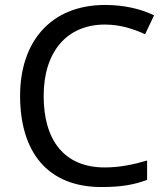

<svg xmlns="http://www.w3.org/2000/svg" viewBox="-20 -810 672 774"><path d="M403 -711C467 -711 521 -692 565 -672L601 -748C547 -775 477 -790 404 -790C183 -790 61 -640 61 -424C61 -199 170 -56 389 -56C468 -56 520 -65 573 -85V-163C519 -147 464 -135 402 -135C238 -135 156 -246 156 -423C156 -602 250 -711 403 -711Z"/></svg>

Font: Noto Sans Malayalam UI
Style: Regular
Weight: 400
Designer: Jelle Bosma - Monotype Design Team
Foundry: Monotype Imaging Inc.
Version: Version 2.104